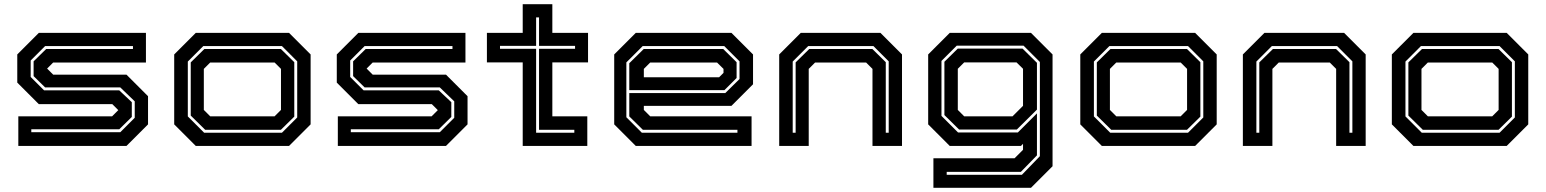

<svg xmlns="http://www.w3.org/2000/svg" viewBox="-20 -697 7382 917"><path d="M67.5 0V-141.5H515.5L545 -171L516.5 -199.5H165.5L62.5 -302.5V-437L165.5 -540H677V-398.5H234L205 -369.5L234 -340.5H584L687 -237.5V-103L584 0ZM129.5 -65.5H554.5L623.5 -134.5V-213L554.5 -279.5H195.5L140.5 -333.5V-404L200.5 -463H615V-477H195.5L126.5 -408V-329.5L190.5 -265.5H549.5L609.5 -209V-138.5L549.5 -79.5H129.5Z M915 0 812 -103V-437L915 -540H1360.5L1463.5 -437V-103L1360.5 0ZM955 -63H1326.5L1399.5 -136V-404L1326.5 -477H951L877 -403V-141ZM960 -77 891 -145V-399L956 -463H1321.5L1385.5 -400V-140L1321.5 -77ZM984 -141.5H1291.5L1322 -172V-368L1291.5 -398.5H984L953.5 -368V-172Z M1593.5 0V-141.5H2041.5L2071 -171L2042.5 -199.5H1691.5L1588.5 -302.5V-437L1691.5 -540H2203V-398.5H1760L1731 -369.5L1760 -340.5H2110L2213 -237.5V-103L2110 0ZM1655.5 -65.5H2080.5L2149.5 -134.5V-213L2080.5 -279.5H1721.5L1666.5 -333.5V-404L1726.5 -463H2141V-477H1721.5L1652.5 -408V-329.5L1716.5 -265.5H2075.5L2135.5 -209V-138.5L2075.5 -79.5H1655.5Z M2476.5 0V-399H2305.5V-540H2476.5V-677H2618V-540H2788.5V-399H2618V-141.5H2785V0ZM2540.5 -63H2723V-77H2554.5V-464H2726.5V-478H2554.5V-614H2540.5V-478H2368V-464H2540.5Z M3473.5 -540 3576.5 -437V-294.5L3473.5 -191.5H3055V-172L3085.5 -141.5H3569.5V0H3016.5L2913.5 -103V-437L3016.5 -540ZM3439 -477H3049.5L2971.5 -399V-137L3045.5 -63H3502V-77H3050.5L2985.5 -141V-252.5H3444L3512 -319.5V-404ZM3434 -463 3498 -400V-324.5L3440 -266.5H2985.5V-395L3054.5 -463ZM3404.5 -398.5H3085.5L3055 -368V-328H3414.5L3435.5 -349V-368Z M3701.5 0V-437L3804.5 -540H4185L4288 -437V0H4147V-368L4116.5 -398.5H3873L3842.5 -368V0ZM3766 -63H3780V-399L3845 -463H4146.5L4210.5 -400V-63H4224.5V-404L4151.5 -477H3840L3766 -403Z M4438 200V59H4825.5L4866 18.5V-10L4856 0H4516L4413 -103V-437L4516 -540H4904L5007 -437V97L4904 200ZM4501.5 138H4860.5L4946.5 49V-401L4868.5 -479H4549.5L4476.5 -406V-143.5L4555.5 -64.5H4841.5L4932.5 -155.5V45L4855.5 124H4501.5ZM4560.5 -78.5 4490.5 -147.5V-402L4554.5 -465H4863.5L4932.5 -397V-173.5L4836.5 -78.5ZM4585 -141.5H4816L4866 -191.5V-368.5L4835 -399H4585L4554.5 -368.5V-172Z M5242.5 0 5139.5 -103V-437L5242.5 -540H5688L5791 -437V-103L5688 0ZM5282.5 -63H5654L5727 -136V-404L5654 -477H5278.5L5204.5 -403V-141ZM5287.5 -77 5218.5 -145V-399L5283.5 -463H5649L5713 -400V-140L5649 -77ZM5311.5 -141.5H5619L5649.5 -172V-368L5619 -398.5H5311.5L5281 -368V-172Z M5916 0V-437L6019 -540H6399.5L6502.5 -437V0H6361.5V-368L6331 -398.5H6087.5L6057 -368V0ZM5980.5 -63H5994.5V-399L6059.5 -463H6361L6425 -400V-63H6439V-404L6366 -477H6054.5L5980.5 -403Z M6730.5 0 6627.5 -103V-437L6730.5 -540H7176L7279 -437V-103L7176 0ZM6770.5 -63H7142L7215 -136V-404L7142 -477H6766.5L6692.5 -403V-141ZM6775.5 -77 6706.5 -145V-399L6771.5 -463H7137L7201 -400V-140L7137 -77ZM6799.5 -141.5H7107L7137.5 -172V-368L7107 -398.5H6799.5L6769 -368V-172Z"/></svg>

Font: Tourney Expanded Regular
Style: Bold
Weight: 700
Width: 7
Designer: Tyler Finck
Foundry: Etcetera Type Co
Version: Version 1.010; ttfautohint (v1.8.3)